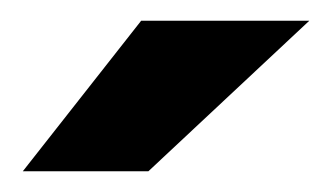

<svg xmlns="http://www.w3.org/2000/svg" viewBox="-20 -783 320 185"><path d="M123 -618H2L116 -763H278Z"/></svg>

Font: Open Sauce Sans Black
Style: Regular
Weight: 900
Designer: Alfredo Marco Pradil
Foundry: Creative Sauce Fz LLC
Version: Version 1.477